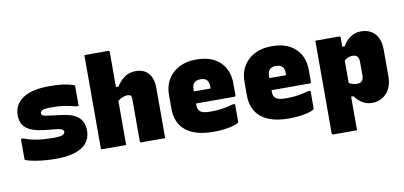

<svg xmlns="http://www.w3.org/2000/svg" viewBox="-83 -1026 3166 1503"><g transform="rotate(-10 1500.0 -275.0)"><path d="M295 -154Q351 -154 369.5 -162.5Q388 -171 388 -187Q388 -210 337 -216L234 -227Q138 -238 94.5 -273.5Q51 -309 51 -376Q51 -462 123 -510Q195 -558 331 -558Q419 -558 470.5 -547.5Q522 -537 531 -529Q534 -526 534 -519V-366H514Q462 -380 420 -386Q378 -392 321 -392Q271 -392 252 -384.5Q233 -377 233 -360Q233 -347 245 -341.5Q257 -336 283 -333L384 -320Q480 -309 522.5 -271.5Q565 -234 565 -166Q565 -78 494 -33.5Q423 11 286 11Q229 11 176.5 5Q124 -1 88.5 -9.5Q53 -18 46 -24Q44 -26 44 -31V-190H64Q114 -171 168 -162.5Q222 -154 295 -154Z M658 0Q647 0 647 -11V-750H836Q847 -750 847 -739V-461H867Q895 -505 932 -531Q969 -557 1021 -557Q1085 -557 1121 -516Q1157 -475 1157 -399V0H968Q957 0 957 -11V-349Q957 -382 926 -382Q908 -382 888 -375Q868 -368 847 -351V0Z M1502 -564Q1624 -564 1690.5 -500Q1757 -436 1757 -329V-235Q1757 -225 1746 -225H1442V-217Q1442 -200 1445.5 -186.5Q1449 -173 1458 -164Q1469 -153 1490.5 -147.5Q1512 -142 1553 -143Q1600 -143 1640 -149.5Q1680 -156 1722 -168H1742V-28Q1742 -24 1738 -20Q1730 -12 1702 -3.5Q1674 5 1632.5 11Q1591 17 1542 17Q1394 17 1319.5 -44Q1245 -105 1245 -219V-328Q1245 -397 1276 -450Q1307 -503 1365 -533.5Q1423 -564 1502 -564ZM1509 -406Q1442 -406 1442 -338V-321H1575V-336Q1575 -373 1559 -389Q1542 -406 1509 -406Z M2102 -564Q2224 -564 2290.5 -500Q2357 -436 2357 -329V-235Q2357 -225 2346 -225H2042V-217Q2042 -200 2045.5 -186.5Q2049 -173 2058 -164Q2069 -153 2090.5 -147.5Q2112 -142 2153 -143Q2200 -143 2240 -149.5Q2280 -156 2322 -168H2342V-28Q2342 -24 2338 -20Q2330 -12 2302 -3.5Q2274 5 2232.5 11Q2191 17 2142 17Q1994 17 1919.5 -44Q1845 -105 1845 -219V-328Q1845 -397 1876 -450Q1907 -503 1965 -533.5Q2023 -564 2102 -564ZM2109 -406Q2042 -406 2042 -338V-321H2175V-336Q2175 -373 2159 -389Q2142 -406 2109 -406Z M2447 -547H2636Q2647 -547 2647 -536V-464H2666Q2691 -509 2728.5 -533Q2766 -557 2809 -557Q2881 -557 2921.5 -512Q2962 -467 2962 -384V-175Q2962 -86 2915.5 -38Q2869 10 2801 10Q2759 10 2724.5 -11.5Q2690 -33 2666 -67H2647V200H2458Q2447 200 2447 189ZM2712 -380Q2678 -380 2647 -354V-176Q2678 -158 2712 -158Q2763 -158 2763 -216V-322Q2763 -354 2749 -368Q2738 -380 2712 -380Z"/></g></svg>

Font: Recursive Mn Lnr St Blk
Style: Regular
Weight: 900
Monospace: yes
Version: Version 1.079;hotconv 1.0.112;makeotfexe 2.5.65598; ttfautoh